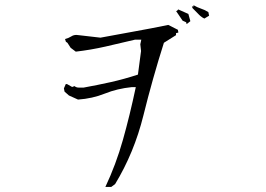

<svg xmlns="http://www.w3.org/2000/svg" viewBox="-20 -764 1040 751"><path d="M288.1 -421.4Q278.3 -421.4 271.5 -427.2L262.2 -423.8L242.2 -435.1H237.3L230 -418.5L232.4 -405.8L249.5 -390.6L285.2 -374.5Q341.3 -378.4 389.9 -397.9Q438.5 -417.5 496.1 -423.3H511.2Q487.8 -312.5 460.7 -216.6Q433.6 -120.6 392.1 -32.7H415L430.2 -43.9Q504.9 -167 540.8 -312Q576.7 -457 621.1 -596.7L668.5 -626.5V-634.3L677.7 -636.7L675.8 -647.5L638.2 -666.5Q571.3 -652.8 505.9 -641.1Q440.4 -629.4 373 -616.7L287.6 -626.5Q282.7 -627.4 278.8 -627.4Q267.6 -627.4 258.8 -621.6Q247.1 -614.3 234.4 -611.3L237.8 -600.6L243.7 -596.7L256.3 -577.1L276.4 -562Q335 -568.8 393.1 -582Q451.2 -595.2 508.3 -608.9H532.7L528.8 -590.8L531.7 -564.5L519.5 -472.2Q465.8 -454.6 413.6 -442.9Q361.3 -431.2 307.1 -421.4ZM708.5 -676.8V-671.4H712.4L724.6 -681.2L716.8 -709.5L677.2 -727.1L671.9 -721.2H668.5L694.3 -683.1ZM736.8 -743.7V-738.8H730.5L733.4 -731.9Q745.6 -719.7 751.5 -713.6Q757.3 -707.5 759.3 -705.6Q761.2 -703.6 764.2 -701.2Q771 -695.3 779.3 -691.4L797.9 -702.6L794.9 -716.8Q780.8 -725.6 766.4 -730.2Q752 -734.9 736.8 -743.7Z"/></svg>

Font: Bakudai
Style: Light
Weight: 300
Version: Version 1.48